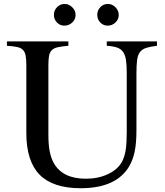

<svg xmlns="http://www.w3.org/2000/svg" viewBox="-20 -951 845 986"><path d="M680.7 -283.2Q680.7 -218.8 672.4 -176.3Q664.1 -133.8 644.5 -98.6Q578.1 15.6 394.5 15.6Q252 15.6 183.6 -53.7Q115.2 -123 115.2 -268.6V-616.2Q115.2 -646.5 111.8 -665Q108.4 -683.6 98.1 -694.3Q87.9 -705.1 68.4 -709.5Q48.8 -713.9 15.6 -715.8V-738.3H331.1V-715.8Q296.9 -712.9 276.9 -708.5Q256.8 -704.1 246.1 -693.4Q235.4 -682.6 231.9 -664.6Q228.5 -646.5 228.5 -616.2V-259.8Q228.5 -207 235.4 -172.9Q242.2 -138.7 256.8 -112.3Q302.7 -33.2 420.9 -33.2Q484.4 -33.2 534.2 -56.6Q584 -80.1 606.4 -120.1Q620.1 -146.5 625.5 -181.2Q630.9 -215.8 630.9 -273.4V-574.2Q630.9 -616.2 627 -642.6Q623 -668.9 611.8 -684.6Q600.6 -700.2 580.6 -707Q560.5 -713.9 528.3 -715.8V-738.3H786.1V-715.8Q752 -711.9 731 -705.1Q710 -698.2 698.7 -683.6Q687.5 -668.9 684.1 -642.6Q680.7 -616.2 680.7 -574.2ZM311.5 -930.7Q334 -930.7 351.1 -913.6Q368.2 -896.5 368.2 -874Q368.2 -851.6 351.1 -835.4Q334 -819.3 310.5 -819.3Q288.1 -819.3 272.5 -835.4Q256.8 -851.6 256.8 -875Q256.8 -897.5 272.9 -914.1Q289.1 -930.7 311.5 -930.7ZM534.2 -930.7Q556.6 -930.7 573.2 -913.6Q589.8 -896.5 589.8 -874Q589.8 -851.6 572.8 -835.4Q555.7 -819.3 533.2 -819.3Q510.7 -819.3 495.1 -835.4Q479.5 -851.6 479.5 -875Q479.5 -897.5 495.1 -914.1Q510.7 -930.7 534.2 -930.7Z"/></svg>

Font: Jomolhari
Style: Regular
Weight: 400
Designer: Christopher J. Fynn
Foundry: Christopher  J.  Fynn (Karma Drubgy¸ Tenzin).
Version: Version alpha 0.003c 2006